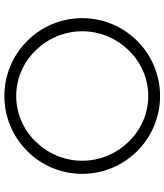

<svg xmlns="http://www.w3.org/2000/svg" viewBox="43 -789 752 878"><g transform="rotate(-90 419.0 -350.0)"><path d="M63 -350C63 -153.5 222.5 6 419 6C615.5 6 775 -153.5 775 -350C775 -546.5 615.5 -706 419 -706C222.5 -706 63 -546.5 63 -350ZM123 -350C123 -513.4 255.6 -652 419 -652C582.4 -652 715 -513.4 715 -350C715 -186.6 582.4 -48 419 -48C255.6 -48 123 -186.6 123 -350Z"/></g></svg>

Font: Resamitz
Style: Regular
Weight: 500
Designer: gluk
Foundry: gluk
Version: Version 0.047